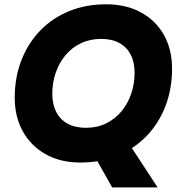

<svg xmlns="http://www.w3.org/2000/svg" viewBox="-20 -732 828 873"><path d="M380 -75.4 547.9 -107.2 696.7 120.2H489.9ZM345.1 7Q255.1 7 188 -30.5Q121 -68 84 -134.3Q47 -200.5 47 -287.6Q47 -380.8 77.5 -458.6Q107.9 -536.4 163.2 -593.4Q218.4 -650.5 294.7 -681.5Q371 -712.5 462.1 -712.5Q553.7 -712.5 621.2 -675.5Q688.8 -638.5 725.5 -572.7Q762.3 -507 762.3 -419.9Q762.3 -326.3 731.8 -248.2Q701.3 -170.1 645.8 -112.8Q590.3 -55.5 514 -24.3Q437.8 7 345.1 7ZM370.6 -150.9Q422 -150.9 462.7 -171Q503.3 -191 532.4 -226Q561.5 -261.1 576.7 -306.3Q592 -351.5 592 -401.4Q592 -449.2 574.3 -483.4Q556.5 -517.7 522.8 -536.4Q489.1 -555.1 439.8 -555.1Q388.9 -555.1 347.7 -535.3Q306.5 -515.5 277.7 -481Q248.9 -446.4 233.3 -401.2Q217.8 -356 217.8 -305.7Q217.8 -258.4 235.5 -223.4Q253.3 -188.4 287.5 -169.7Q321.8 -150.9 370.6 -150.9Z"/></svg>

Font: Poppins Variable
Style: Italic
Weight: 100
Italic angle: -10°
Designer: Jonny Pinhorn
Foundry: Indian Type Foundry
Version: Version 6.000